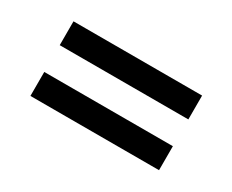

<svg xmlns="http://www.w3.org/2000/svg" viewBox="-52 -618 684 565"><g transform="rotate(30 290.0 -336.0)"><path d="M71.5 -291H508.5V-209.5H71.5ZM71.5 -463H508.5V-382H71.5Z"/></g></svg>

Font: Lato 2
Style: Regular
Weight: 600
Designer: Lukasz Dziedzic with Adam Twardoch and Botio Nikoltchev
Foundry: tyPoland Lukasz Dziedzic
Version: Version 2.015; 2015-08-06; http://www.latofonts.com/